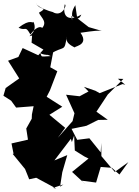

<svg xmlns="http://www.w3.org/2000/svg" viewBox="-83 -1007 810 1119"><path d="M647 -513 631 -517 498 -464 473 -478 406 -501 433 -474 381 -446 302 -455 351 -347 340 -301 254 -204 297 -262 205 -338 280 -385 189 -443 208 -480 251 -592 210 -615 229 -715 181 -702C172 -692 191 -691 213 -680C139 -675 167 -677 150 -698C176 -681 237 -687 211 -693C293 -744 292 -699 306 -793C309 -790 285 -760 358 -728C328 -737 444 -736 386 -816C467 -828 493 -830 510 -827L434 -849L367 -901L356 -977C328 -931 340 -922 337 -889C321 -955 366 -859 391 -922C347 -895 276 -881 294 -981C311 -981 278 -903 224 -937C211 -939 130 -966 130 -987C142 -946 205 -968 144 -933C156 -903 205 -875 148 -830C188 -822 157 -891 94 -806C63 -862 71 -824 25 -845C95 -902 108 -866 112 -880C144 -811 56 -786 104 -800L101 -758L170 -718L140 -685L49 -727L24 -675L-36 -653L29 -550L-50 -494L-63 -449L-18 -420L11 -380L113 -388L103 -340L102 -315L70 -258L80 -193L-16 -171L-4 -111L-9 -110L63 -22L80 20L87 38L128 29L245 92L226 88L287 68L267 81L280 -3L309 -103L234 -72L330 -198L336 -179L349 -217L353 -130L409 -95L433 -83L337 -5L416 68L393 46L477 57L504 -34L569 -29L613 10L665 -62L586 -5L552 -45L508 -97L507 -174L504 -119L438 -201L367 -192L334 -256L421 -274L489 -308L545 -309L479 -356L545 -456L636 -547L604 -548Z"/></svg>

Font: Hussar Lance
Style: Regular
Weight: 700
Foundry: Cannot Into Space Fonts, PlusOne Fonts
Version: Version 2.27